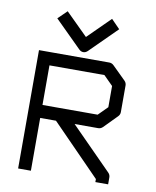

<svg xmlns="http://www.w3.org/2000/svg" viewBox="-84 -859 708 874"><g transform="rotate(10 270.0 -422.5)"><path d="M240 -632 117 -754 158 -794 260 -693 363 -795 403 -754 280 -632Q271 -623 260 -623Q249 -623 240 -632ZM278 -294 467 -103Q476 -94 476 -82V-50H417V-64L192 -294H119V-50H60V-597H385Q397 -597 406 -588L467 -528Q476 -519 476 -507V-384Q476 -372 467 -363L408 -303Q399 -294 387 -294ZM119 -354H374L416 -396V-494L373 -537H119Z"/></g></svg>

Font: ibm3270
Style: Regular
Weight: 400
Monospace: yes
Version: Version 2.0.3